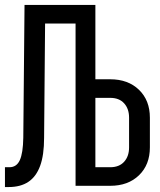

<svg xmlns="http://www.w3.org/2000/svg" viewBox="-25 -750 645 775"><path d="M-5 5V-75H13Q42 -75 55 -103.5Q68 -132 69 -194L74 -730H360V-430H420Q492 -430 536 -387.5Q580 -345 580 -275V-155Q580 -85 536 -42.5Q492 0 420 0H280V-655H157L153 -194Q153 -124 137 -80.5Q121 -37 89.5 -16Q58 5 10 5ZM360 -75H420Q456 -75 476 -97Q496 -119 496 -155V-275Q496 -311 476 -333Q456 -355 420 -355H360Z"/></svg>

Font: Pitagon Sans Mono
Style: Regular
Weight: 400
Monospace: yes
Designer: Travis Tran
Foundry: Pitagon
Version: Version 1.001;gftools[0.9.26]